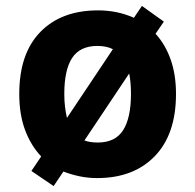

<svg xmlns="http://www.w3.org/2000/svg" viewBox="-20 -591 659 648"><path d="M574 -274Q574 -138 502.5 -64Q431 10 308 10Q277 10 248.5 4Q220 -2 194 -12L161 37L86 -14L119 -63Q84 -100 64.5 -152.5Q45 -205 45 -274Q45 -410 116 -483Q187 -556 311 -556Q376 -556 432 -531L459 -571L533 -518L505 -477Q538 -441 556 -390Q574 -339 574 -274ZM197 -274Q197 -250 199.5 -230Q202 -210 206 -193L361 -425Q339 -436 309 -436Q250 -436 223.5 -395.5Q197 -355 197 -274ZM422 -274Q422 -313 416 -343L265 -117Q283 -110 310 -110Q369 -110 395.5 -151.5Q422 -193 422 -274Z"/></svg>

Font: Noto Sans Gunjala Gondi
Style: Regular
Weight: 400
Designer: Ek Type
Foundry: Ek Type
Version: Version 1.004